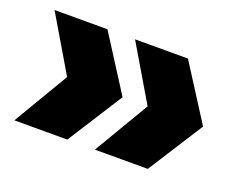

<svg xmlns="http://www.w3.org/2000/svg" viewBox="-73 -585 793 641"><g transform="rotate(20 323.5 -265.0)"><path d="M212 -461 337 -265 212 -69H24L140 -265L24 -461ZM498 -461 623 -265 498 -69H310L426 -265L310 -461Z"/></g></svg>

Font: Work Sans Black
Style: Regular
Weight: 900
Designer: Wei Huang
Foundry: Wei Huang
Version: Version 1.500